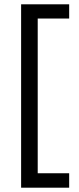

<svg xmlns="http://www.w3.org/2000/svg" viewBox="-20 -713 366 891"><path d="M78 -693H301V-627H155V91H301V158H78Z"/></svg>

Font: Noto Sans Syriac Eastern
Style: Regular
Weight: 400
Designer: Patrick Giasson and the Monotype Design Team
Foundry: Monotype Imaging Inc.
Version: Version 3.001; ttfautohint (v1.8.4.7-5d5b)